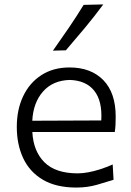

<svg xmlns="http://www.w3.org/2000/svg" viewBox="-20 -832 590 863"><path d="M323.1 11Q373.2 11 416.5 -1.6Q459.8 -14.2 490.4 -23.9L486.5 -92.8Q459 -80.5 431 -71.4Q403 -62.4 377.1 -57.6Q351.1 -52.8 329.5 -52.8Q229.2 -52.8 179.5 -102.8Q129.8 -152.7 125.4 -238.6H495.9Q498.3 -254.5 499.2 -271.2Q500 -287.8 500 -307.9Q500 -414.8 444.5 -471.8Q389 -528.8 292.5 -528.8Q219.3 -528.8 166.1 -494.4Q112.9 -460.1 84.2 -399.8Q55.5 -339.5 55.5 -261.7Q55.5 -182.6 84.3 -121Q113.1 -59.4 172.6 -24.2Q232.1 11 323.1 11ZM435.2 -290.6 125.1 -289.3Q129.2 -370.2 173.2 -420.4Q217.2 -470.6 293.6 -472.7Q366.9 -470.3 403.6 -424.2Q440.3 -378.2 435.2 -290.6ZM217.9 -604.3 276.1 -605.9Q320.1 -656.9 362.6 -708Q405.1 -759.2 444.2 -812.1L355.9 -810.1Q324.3 -758.4 289.4 -707.2Q254.6 -656.1 217.9 -604.3Z"/></svg>

Font: Pinar-VF
Style: Regular
Weight: 300
Designer: Amin Abedi
Version: Version 3.0